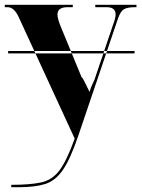

<svg xmlns="http://www.w3.org/2000/svg" viewBox="-22 -556 595 802"><path d="M12 -333V-343H540V-333ZM25 226H58Q124 226 167 212.5Q210 199 241.5 152.5Q273 106 306 8L471 -479Q481 -508 495 -517Q509 -526 543 -526H548V-536H376V-526H423Q461 -526 461 -496Q461 -480 450 -452L373 -224Q367 -210 362.5 -201Q358 -192 352 -172Q344 -188 333 -211Q322 -234 319 -233L235 -437Q218 -477 218 -495Q218 -526 260 -526H282V-536H-2V-526H10Q36 -526 55 -487L290 23Q257 115 226.5 155.5Q196 196 150 206Q104 216 25 216Z"/></svg>

Font: Noto Serif Display SemiCondensed Extra
Style: Regular
Weight: 800
Width: 4
Designer: Monotype Design Team
Foundry: Monotype Imaging Inc.
Version: Version 1.900